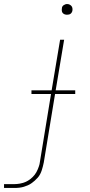

<svg xmlns="http://www.w3.org/2000/svg" viewBox="-128 -717 448 952"><path d="M-108 215V196H-58Q-44 196 -30 193.5Q-16 191 -2.5 185.5Q11 180 23 170.5Q35 161 44 149.5Q53 138 59.5 122Q66 106 68 97L125 -251H28V-269H128L170 -520H190L148 -269H245V-251H145L89 89Q87 99 84.5 108.5Q82 118 79 127.5Q76 137 71 146.5Q66 156 59 164Q52 172 44 179Q36 186 27.5 192Q19 198 9.5 202Q0 206 -9.5 209Q-19 212 -31 213.5Q-43 215 -49 215ZM204 -644Q198 -644 192.5 -646Q187 -648 183 -652.5Q179 -657 178.5 -663.5Q178 -670 179 -676Q179 -681 181.5 -685Q184 -689 188 -691.5Q192 -694 196 -695.5Q200 -697 205 -697Q211 -697 216.5 -694.5Q222 -692 226 -687.5Q230 -683 231 -676.5Q232 -670 231 -664Q230 -659 227.5 -655Q225 -651 221.5 -648.5Q218 -646 213.5 -645Q209 -644 204 -644Z"/></svg>

Font: Iosevka Aile Thin
Style: Italic
Weight: 100
Italic angle: -9°
Designer: Belleve Invis
Foundry: Belleve Invis
Version: Version 31.1.0; ttfautohint (v1.8.4)